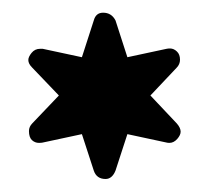

<svg xmlns="http://www.w3.org/2000/svg" viewBox="-20 -660 323 301"><path d="M161.1 -627.9C156.9 -636.1 150.4 -640.1 141.6 -640.1C134.1 -640.1 129.2 -636.1 127 -627.9L108.4 -570.3L46.9 -583.5H43C37.4 -583.5 33 -581.4 29.5 -577.1C26.1 -572.9 24.4 -569.2 24.4 -565.9C24.4 -562 26.4 -558.1 30.3 -554.2L72.3 -510.3L30.8 -466.8C27.2 -463.2 25.4 -459.1 25.4 -454.6C25.4 -448.1 26.9 -443.4 30 -440.4C33.1 -437.5 36.8 -436 41 -436C43.6 -436 45.6 -436.2 46.9 -436.5L108.4 -449.7L127 -392.6C129.9 -383.8 136.1 -379.4 145.5 -379.4C152.3 -379.4 157.6 -383.8 161.1 -392.6L179.7 -449.7L241.2 -436.5C242.2 -436.2 243.7 -436 245.6 -436C250.2 -436 254.2 -438.1 257.8 -442.1C261.4 -446.2 263.2 -450 263.2 -453.6C263.2 -457.5 261.2 -461.8 257.3 -466.3L215.8 -510.3L256.8 -553.7C260.4 -557.3 262.2 -561.5 262.2 -566.4C262.2 -571.9 260.6 -576.3 257.3 -579.3C254.1 -582.4 250.5 -584 246.6 -584C244.3 -584 242.5 -583.8 241.2 -583.5L179.7 -570.3Z"/></svg>

Font: Nathan
Style: Regular
Weight: 400
Designer: Peter Wiegel
Foundry: Peter Wiegel
Version: Version 1.001 2009